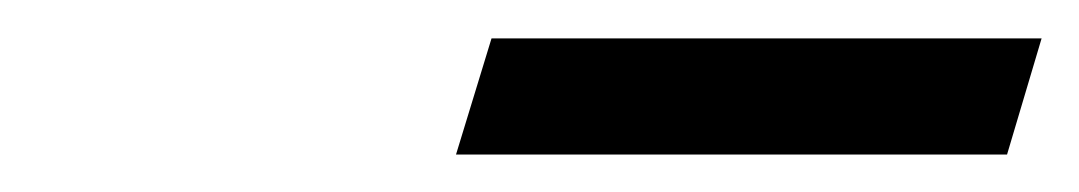

<svg xmlns="http://www.w3.org/2000/svg" viewBox="-20 -701 562 100"><path d="M217.5 -620.5 236 -681H522.5L504.5 -620.5Z"/></svg>

Font: Newsreader 6pt
Style: Italic
Weight: 400
Italic angle: -17°
Designer: Hugues Gentile
Foundry: Production Type
Version: Version 1.003; ttfautohint (v1.8.3)